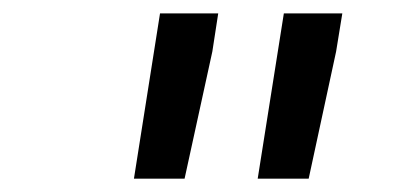

<svg xmlns="http://www.w3.org/2000/svg" viewBox="-20 -770 627 287"><path d="M297.4 -692.9 255.9 -502.9H180.2L219.2 -750H306.2ZM482.4 -692.9 441.4 -502.9H365.2L404.3 -750H491.7Z"/></svg>

Font: Roboto Mono Medium
Style: Italic
Weight: 500
Designer: Google
Version: Version 2.000985; 2015; ttfautohint (v1.3)